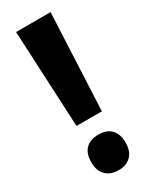

<svg xmlns="http://www.w3.org/2000/svg" viewBox="-191 -759 645 814"><g transform="rotate(-30 131.5 -351.5)"><path d="M194 -241H70L47 -714H216ZM47 -76Q47 -118 68.5 -140.5Q90 -163 132 -163Q172 -163 193.5 -140.5Q215 -118 215 -76Q215 -34 192.5 -11.5Q170 11 132 11Q93 11 70 -11.5Q47 -34 47 -76Z"/></g></svg>

Font: Noto Sans Myanmar UI ExtraCondensed ExtraBold
Style: Regular
Weight: 800
Width: 2
Designer: Monotype Design Team
Foundry: Monotype Imaging Inc.
Version: Version 2.103; ttfautohint (v1.8.4.7-5d5b)